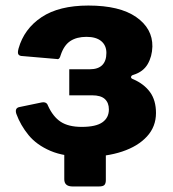

<svg xmlns="http://www.w3.org/2000/svg" viewBox="-20 -559 623 693"><path d="M242 114Q212 114 212 88V-64H362V91Q362 103 357 108.5Q352 114 337 114ZM291 7Q212 7 162 -14.5Q112 -36 83 -71.5Q54 -107 39 -148Q32 -170 52 -173L129 -189Q148 -193 153 -178Q171 -138 199 -119.5Q227 -101 275 -101Q326 -101 349.5 -117.5Q373 -134 373 -164Q373 -188 358.5 -201.5Q344 -215 312 -215H230V-309H304Q334 -309 349 -324Q364 -339 364 -368Q364 -395 345.5 -410.5Q327 -426 292 -426Q257 -426 234 -411Q211 -396 199 -360Q195 -343 185 -346L57 -357Q49 -358 46 -363.5Q43 -369 47 -384Q67 -455 130 -497Q193 -539 299 -539Q412 -539 471.5 -497.5Q531 -456 530 -391Q529 -355 513 -327.5Q497 -300 462 -289Q454 -287 453 -281.5Q452 -276 461 -273Q500 -256 521.5 -226.5Q543 -197 543 -151Q543 -102 510.5 -66.5Q478 -31 421 -12Q364 7 291 7Z"/></svg>

Font: Libre Franklin ExtraBold
Style: Regular
Weight: 800
Designer: Pablo Impallari, Rodrigo Fuenzalida, Nhung Nguyen
Foundry: Impallari Type
Version: Version 3.000